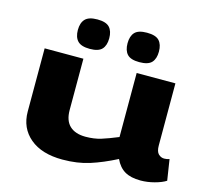

<svg xmlns="http://www.w3.org/2000/svg" viewBox="-110 -896 1122 1034"><g transform="rotate(15 451.0 -379.0)"><path d="M322 10Q206 10 140.5 -45Q75 -100 75 -192V-544H291V-258Q291 -199 322 -170Q353 -141 410 -141Q458 -141 496.5 -153Q535 -165 588 -187V-544H804V-198Q804 -164 818 -150.5Q832 -137 850 -137Q865 -137 879 -142L897 -26Q874 -11 834.5 -0.5Q795 10 757 10Q703 10 669.5 -9.5Q636 -29 616 -72Q540 -33 472.5 -11.5Q405 10 322 10ZM586 -604Q538 -604 518.5 -625Q499 -646 499 -686Q499 -726 518.5 -747Q538 -768 586 -768Q635 -768 654.5 -747Q674 -726 674 -686Q674 -646 654.5 -625Q635 -604 586 -604ZM310 -604Q262 -604 242 -625Q222 -646 222 -686Q222 -726 242 -747Q262 -768 310 -768Q358 -768 377.5 -747Q397 -726 397 -686Q397 -646 377.5 -625Q358 -604 310 -604Z"/></g></svg>

Font: Georama ExtraExtended
Style: Bold
Weight: 700
Width: 8
Designer: Jean-Baptiste Levee
Foundry: Production Type
Version: Version 1.000